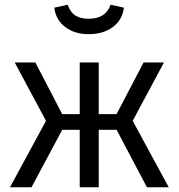

<svg xmlns="http://www.w3.org/2000/svg" viewBox="-20 -789 753 809"><path d="M354 -645Q294.9 -645 254.9 -675Q214.8 -705.1 209 -756.8L265.1 -769Q275.9 -737.8 297.1 -723.9Q318.4 -710 354 -710Q425.8 -710 445.8 -769L502 -756.8Q496.1 -705.1 455.3 -675Q414.6 -645 354 -645ZM670.9 -525.9 539.1 -279.8 690.9 0H599.1L471.2 -242.2H396V0H315.9V-242.2H242.2L112.8 0H22L173.8 -279.8L42 -525.9H128.9L242.2 -308.1H315.9V-525.9H396V-308.1H471.2L585 -525.9Z"/></svg>

Font: Fira Sans Book
Style: Regular
Weight: 350
Designer: Carrois Corporate & Edenspiekermann AG
Foundry: Carrois Corporate GbR & Edenspiekermann AG
Version: Version 4.203;PS 004.203;hotconv 1.0.88;makeotf.lib2.5.64775